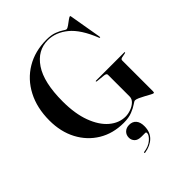

<svg xmlns="http://www.w3.org/2000/svg" viewBox="-262 -844 1217 1217"><g transform="rotate(-45 346.0 -235.5)"><path d="M623 -1Q623 11 618 11Q612.5 11 597.8 3Q583 -5 564.5 -15.2Q546 -25.5 528.8 -33.2Q511.5 -41 501.5 -41Q495 -41 477 -28.2Q459 -15.5 427.8 -2.8Q396.5 10 350.5 10Q255 10 182.2 -34Q109.5 -78 68.5 -155.5Q27.5 -233 27.5 -334Q27.5 -446.5 71.8 -531.2Q116 -616 194.8 -663Q273.5 -710 377.5 -710Q419.5 -710 448 -699Q476.5 -688 492.5 -677Q508.5 -666 513.5 -666Q522 -666 537 -676.8Q552 -687.5 566.5 -698.5Q581 -709.5 587.5 -709.5Q590.5 -709.5 591.5 -701L628.5 -485.5Q629 -480 627 -478.5Q624.5 -477 621.5 -482Q575 -600 512.8 -650.8Q450.5 -701.5 380.5 -701.5Q288 -701.5 230.2 -616Q172.5 -530.5 172.5 -360Q172.5 -249.5 201.8 -171.2Q231 -93 280 -51.5Q329 -10 387.5 -10Q409.5 -10 434.5 -18.8Q459.5 -27.5 477.2 -44Q495 -60.5 495 -82.5V-277Q495 -288.5 475.5 -291L417 -297Q411 -298 411 -301Q411 -304 416 -304H668Q672.5 -304 672.5 -301Q672.5 -298.5 666.5 -297L636.5 -291Q623 -288 623 -277ZM368.5 151Q336 151 321.2 135.5Q306.5 120 306.5 99Q306.5 74 323 58.2Q339.5 42.5 366 42.5Q395 42.5 411.8 61.8Q428.5 81 428.5 117Q428.5 169 397.5 199.8Q366.5 230.5 314 239Q309 240 308 236.5Q307 232.5 311.5 231.5Q356.5 225.5 383 202Q409.5 178.5 409.5 160Q409.5 151 401.5 151Z"/></g></svg>

Font: Fraunces 144pt S000 SemiBold
Style: Regular
Weight: 600
Version: Version 1.000; ttfautohint (v1.8.3)